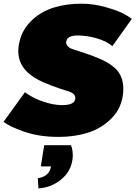

<svg xmlns="http://www.w3.org/2000/svg" viewBox="-34 -737 746 1057"><path d="M209.2 62.5H356.7Q366.7 85.8 366.7 119.2Q366.7 131.7 364.2 145.8Q354.2 210 300.4 252.9Q246.7 295.8 177.5 300L174.2 244.2Q238.3 234.2 246.7 179.2H190.8ZM-14.2 -66.7 103.3 -229.2Q144.2 -198.3 201.7 -178.3Q259.2 -158.3 308.3 -158.3Q375 -158.3 380 -191.7Q380 -192.5 380.4 -194.6Q380.8 -196.7 380.8 -197.5Q380.8 -221.7 345 -233.3Q235 -267.5 180 -295.8Q66.7 -354.2 66.7 -455.8Q66.7 -471.7 69.2 -487.5Q81.7 -565 133.8 -617.9Q185.8 -670.8 257.1 -693.8Q328.3 -716.7 413.3 -716.7Q480.8 -716.7 546.7 -697.9Q612.5 -679.2 642.9 -663.3Q673.3 -647.5 691.7 -633.3L585 -483.3Q548.3 -512.5 495 -527.1Q441.7 -541.7 394.2 -541.7Q335.8 -541.7 330.8 -508.3Q330.8 -507.5 330.4 -505.8Q330 -504.2 330 -503.3Q330 -490.8 340.8 -480.8Q351.7 -470.8 365.8 -466.7Q463.3 -435.8 507.5 -416.7Q535 -405 554.6 -394.2Q574.2 -383.3 597.1 -363.8Q620 -344.2 632.5 -314.6Q645 -285 645 -247.5Q645 -227.5 641.7 -208.3Q630 -133.3 575.4 -80.8Q520.8 -28.3 447.9 -5.8Q375 16.7 289.2 16.7Q181.7 16.7 99.2 -12.1Q16.7 -40.8 -14.2 -66.7Z"/></svg>

Font: BoonTook
Style: Italic
Weight: 400
Italic angle: -9°
Designer: Sungsit Sawaiwan
Foundry: FontUni
Version: Version 3.0